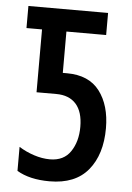

<svg xmlns="http://www.w3.org/2000/svg" viewBox="-52 -754 552 804"><g transform="rotate(5 223.5 -352.0)"><path d="M186.5 9.8Q102.5 9.8 49.3 -22V-123Q78.6 -104.5 113 -93.3Q147.5 -82 180.2 -82Q238.3 -82 266.8 -124.3Q295.4 -166.5 295.4 -228.5Q295.4 -291.5 266.4 -324.2Q237.3 -356.9 183.1 -356.9H100.1V-621.1H34.7V-713.9H369.6V-621.1H202.6V-447.3H220.2Q312.5 -447.3 357.7 -387.7Q402.8 -328.1 402.8 -231.9Q402.8 -121.6 348.6 -55.9Q294.4 9.8 186.5 9.8Z"/></g></svg>

Font: Open Sans Condensed SemiBold
Style: Regular
Weight: 600
Width: 3
Designer: Monotype Design Team
Foundry: Monotype Imaging Inc.
Version: Version 3.000; ttfautohint (v1.8.4)